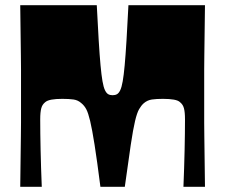

<svg xmlns="http://www.w3.org/2000/svg" viewBox="-20 -720 868 740"><path d="M58 0Q59 -72 59.5 -118Q60 -164 60.5 -194.5Q61 -225 61 -247.5Q61 -270 61 -293.5Q61 -317 61 -350Q61 -383 61 -406.5Q61 -430 61 -452.5Q61 -475 60.5 -505.5Q60 -536 59.5 -582Q59 -628 58 -700H353Q357 -620 360.5 -563Q364 -506 367.5 -468Q371 -430 375 -407Q379 -384 384.5 -372.5Q390 -361 397 -357Q404 -353 414 -353Q424 -353 431 -357Q438 -361 443.5 -372.5Q449 -384 453 -407Q457 -430 460.5 -468Q464 -506 467.5 -563Q471 -620 475 -700H770Q769 -628 768.5 -582Q768 -536 767.5 -505.5Q767 -475 767 -452.5Q767 -430 767 -406.5Q767 -383 767 -350Q767 -317 767 -293.5Q767 -270 767 -247.5Q767 -225 767.5 -194.5Q768 -164 768.5 -118Q769 -72 770 0H687Q690 -73 691.5 -141Q693 -209 693 -259Q693 -274 692 -284.5Q691 -295 689 -302.5Q687 -310 683.5 -315.5Q680 -321 674 -326Q667 -333 650 -336Q633 -339 608 -339Q583 -339 565.5 -336.5Q548 -334 534 -322Q524 -313 516 -299Q508 -285 500.5 -253.5Q493 -222 484 -162Q475 -102 461 0H367Q354 -102 344.5 -162Q335 -222 327.5 -253.5Q320 -285 312.5 -299Q305 -313 294 -322Q281 -334 263.5 -336.5Q246 -339 220 -339Q195 -339 178.5 -336Q162 -333 154 -326Q148 -321 144.5 -315.5Q141 -310 139 -302.5Q137 -295 136 -284.5Q135 -274 135 -259Q135 -209 136.5 -141Q138 -73 141 0Z"/></svg>

Font: Ojuju ExtraLight ExtraBold
Style: Regular
Weight: 800
Version: Version 1.000